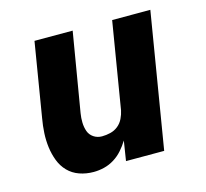

<svg xmlns="http://www.w3.org/2000/svg" viewBox="-83 -613 765 714"><g transform="rotate(-15 300.0 -256.0)"><path d="M194 8Q165 8 139.5 -1Q114 -10 96 -28.5Q78 -47 68.5 -72Q59 -97 55.5 -124Q52 -151 53.5 -179Q55 -207 60 -235L107 -520H254L203 -216Q200 -198 200.5 -180Q201 -162 206.5 -146.5Q212 -131 226 -121.5Q240 -112 258 -112Q274 -112 290.5 -116Q307 -120 320 -130.5Q333 -141 340.5 -156.5Q348 -172 351 -187L406 -520H553L467 0H320L332 -76Q321 -58 306.5 -41.5Q292 -25 273.5 -13.5Q255 -2 234.5 3Q214 8 194 8Z"/></g></svg>

Font: Iosevka Heavy Extended
Style: Italic
Weight: 900
Width: 7
Italic angle: -9°
Monospace: yes
Designer: Belleve Invis
Foundry: Belleve Invis
Version: Version 32.5.0; ttfautohint (v1.8.4)